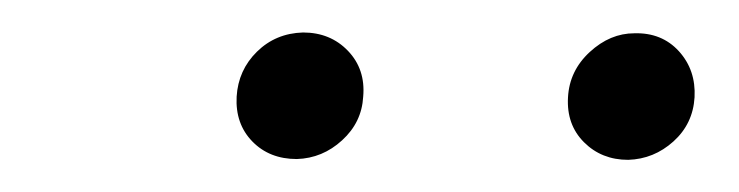

<svg xmlns="http://www.w3.org/2000/svg" viewBox="-20 -742 462 120"><path d="M127.9 -681.6Q128.9 -698.2 140.6 -709.7Q152.3 -721.2 169.4 -721.7Q186.5 -721.7 197.5 -710.2Q208.5 -698.7 207 -681.6Q206.1 -665.5 193.8 -654.3Q181.6 -643.1 165.5 -642.6Q148.4 -642.6 137.7 -653.6Q127 -664.6 127.9 -681.6ZM335 -681.2Q335.9 -697.8 348.6 -709.5Q361.3 -721.2 376.5 -721.2Q393.6 -721.7 404.3 -710Q415 -698.2 414.1 -681.2Q413.1 -664.6 400.9 -653.6Q388.7 -642.6 372.6 -642.1Q356 -642.1 345 -653.1Q334 -664.1 335 -681.2Z"/></svg>

Font: RobotoInd Light
Style: Italic
Weight: 300
Italic angle: -12°
Designer: Google
Version: Version 2.001151; 2014